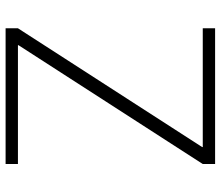

<svg xmlns="http://www.w3.org/2000/svg" viewBox="-70 -700 770 669"><g transform="rotate(-90 314.5 -365.0)"><path d="M78 -730H551V-687L137 -45V-43H551V0H78V-43L492 -685V-687H78Z"/></g></svg>

Font: M PLUS 1p Light
Style: Regular
Weight: 300
Version: Version 1.061